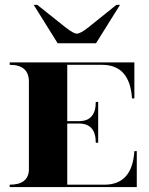

<svg xmlns="http://www.w3.org/2000/svg" viewBox="-20 -762 606 782"><path d="M293 -625Q307.6 -625 339.8 -650.4L454.1 -742.2H468.8L371.1 -585.9H214.8L117.2 -742.2H131.8L247.1 -650.4Q279.3 -625 293 -625ZM19.5 -507.8H527.3V-361.3H517.6Q508.8 -498 395.5 -498H253.9V-268.6H301.8Q370.1 -268.6 370.1 -346.7H379.9V-180.7H370.1Q370.1 -258.8 301.8 -258.8H253.9V-9.8H405.3Q518.6 -9.8 527.3 -146.5H537.1V0H19.5V-9.8Q94.7 -9.8 97.7 -69.3V-429.7Q97.7 -498 19.5 -498Z"/></svg>

Font: spinweradC
Style: Bold
Weight: 700
Width: 7
Version: Version 0.3